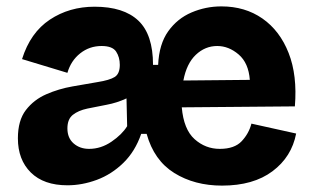

<svg xmlns="http://www.w3.org/2000/svg" viewBox="-20 -565 979 601"><path d="M191 15Q117 15 76.5 -25Q36 -65 36 -132Q36 -188 61 -220.5Q86 -253 125 -270Q164 -287 207 -294.5Q250 -302 285 -308Q323 -314 339 -324Q355 -334 355 -362Q355 -386 343.5 -403.5Q332 -421 298 -421Q260 -421 231 -398Q202 -375 191 -337L49 -380Q75 -463 136 -503.5Q197 -544 276 -544Q367 -544 413 -500.5Q459 -457 459 -362H475Q478 -427 506.5 -467Q535 -507 579.5 -526Q624 -545 673 -545Q747 -545 801.5 -507Q856 -469 883.5 -399Q911 -329 903 -232L549 -229Q555 -160 589 -129.5Q623 -99 668 -99Q714 -99 736.5 -123Q759 -147 767 -178L907 -147Q893 -74 833 -29Q773 16 675 16Q589 16 525.5 -23.5Q462 -63 439 -146H422Q403 -91 366 -55Q329 -19 283 -2Q237 15 191 15ZM660 -421Q622 -421 593 -393.5Q564 -366 554 -313L762 -315Q758 -368 727 -394.5Q696 -421 660 -421ZM259 -99Q296 -99 329 -121.5Q362 -144 378 -170L376 -257Q346 -243 313.5 -237Q281 -231 253 -225Q225 -219 208 -205.5Q191 -192 191 -163Q191 -133 210.5 -116Q230 -99 259 -99Z"/></svg>

Font: Bricolage Grotesque 10pt ExtraBold
Style: Regular
Weight: 800
Designer: Mathieu Triay
Foundry: Atelier Triay
Version: Version 1.000; ttfautohint (v1.8.4.7-5d5b);gftools[0.9.32]